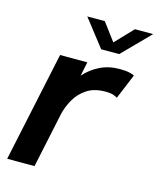

<svg xmlns="http://www.w3.org/2000/svg" viewBox="-111 -817 738 895"><g transform="rotate(15 258.0 -369.0)"><path d="M9.5 0 122.5 -531H254L240 -463Q270.5 -497.5 313 -518.8Q355.5 -540 408.5 -540Q440.5 -540 458.2 -535.2Q476 -530.5 479.5 -527.5L429.5 -407Q425.5 -410.5 411.2 -415.8Q397 -421 371.5 -421Q317 -421 281.5 -397.2Q246 -373.5 225.8 -337.2Q205.5 -301 197.5 -264.5L141.5 0ZM198.5 -737.5H283L347 -652L428.5 -737.5H516.5L387.5 -606.5H300.5Z"/></g></svg>

Font: Epilogue SemiBold
Style: Italic
Weight: 600
Italic angle: -12°
Designer: Tyler Finck
Foundry: Etcetera Type Co
Version: Version 2.111; ttfautohint (v1.8.3)